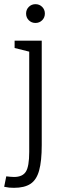

<svg xmlns="http://www.w3.org/2000/svg" viewBox="-65 -695 295 920"><path d="M105 -585Q86 -585 73 -598Q60 -611 60 -630Q60 -649 73 -662Q86 -675 105 -675Q124 -675 137 -662Q150 -649 150 -630Q150 -611 137 -598Q124 -585 105 -585ZM135 -500V0Q135 77 122.5 122Q110 167 81 186Q52 205 2 205Q-11 205 -21 204Q-31 203 -45 200L-35 150Q-24 151 -15.5 152Q-7 153 2 153Q43 153 59 127.5Q75 102 75 33V-500ZM85 -445 5 -465V-500H85Z"/></svg>

Font: Epunda Slab Light
Style: Regular
Weight: 300
Designer: Simon Atzbach
Foundry: typofactur
Version: Version 1.102